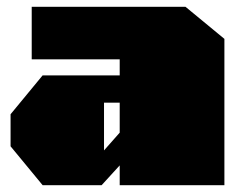

<svg xmlns="http://www.w3.org/2000/svg" viewBox="-20 -543 711 563"><path d="M105 0 11 -114V-208L105 -322H331V-369H73V-523H524L638 -429V0H331V-58L278 0ZM285 -102 331 -154V-242H285Z"/></svg>

Font: Tomorrow Black
Style: Regular
Weight: 900
Designer: Tony de Marco, Monica Rizzolli
Foundry: Just in Type
Version: Version 2.002